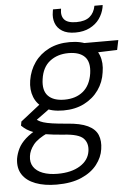

<svg xmlns="http://www.w3.org/2000/svg" viewBox="-95 -764 730 1043"><g transform="rotate(-5 270.0 -243.0)"><path d="M172 232Q105 232 56.5 213.5Q8 195 -15 159.5Q-38 124 -31 73Q-26 45 -13 18.5Q0 -8 27.5 -33Q55 -58 100 -81L150 -53Q91 -26 67.5 4Q44 34 40 65Q35 99 51 123.5Q67 148 101 161Q135 174 182 174Q257 174 304.5 144.5Q352 115 359 65Q365 22 339.5 -4Q314 -30 233 -35Q177 -39 139 -45.5Q101 -52 76 -61Q51 -70 35 -80.5Q19 -91 6 -104L10 -126L122 -214L183 -193L65 -107L79 -139Q90 -131 100.5 -124Q111 -117 128.5 -111.5Q146 -106 176 -101.5Q206 -97 255 -93Q328 -88 368.5 -68.5Q409 -49 422.5 -16Q436 17 429 61Q423 105 392.5 144.5Q362 184 307 208Q252 232 172 232ZM243 -166Q179 -166 140 -189.5Q101 -213 85 -253.5Q69 -294 77 -344Q86 -399 116 -441.5Q146 -484 195 -508.5Q244 -533 308 -533Q372 -533 411.5 -510Q451 -487 466.5 -446.5Q482 -406 473 -354Q466 -301 436 -258.5Q406 -216 357 -191Q308 -166 243 -166ZM254 -224Q316 -224 355.5 -256.5Q395 -289 405 -353Q414 -415 385.5 -444.5Q357 -474 297 -474Q237 -474 195.5 -442Q154 -410 145 -345Q136 -284 165 -254Q194 -224 254 -224ZM383 -462 372 -521H573L562 -468ZM345 -582Q300 -582 273 -599Q246 -616 236 -644Q226 -672 232 -705L234 -718H278Q271 -680 289 -659Q307 -638 355 -638Q403 -638 428 -659Q453 -680 460 -718H505L503 -704Q496 -671 476.5 -643.5Q457 -616 423.5 -599Q390 -582 345 -582Z"/></g></svg>

Font: DM Sans 10pt Light
Style: Italic
Weight: 300
Italic angle: -10°
Version: Version 4.004;gftools[0.9.30]